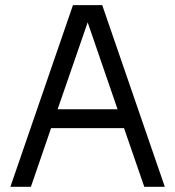

<svg xmlns="http://www.w3.org/2000/svg" viewBox="-20 -720 675 740"><path d="M20 0 261.2 -700.2H374L615.2 0H536.1L458 -226.1H176.8L99.1 0ZM202.1 -298.8H433.1L317.9 -633.8Z"/></svg>

Font: Uncut Sans
Style: Regular
Weight: 400
Designer: Kasper Nordkvist
Foundry: UNCUT.wtf
Version: Version 1.304;Glyphs 3.2 (3246)